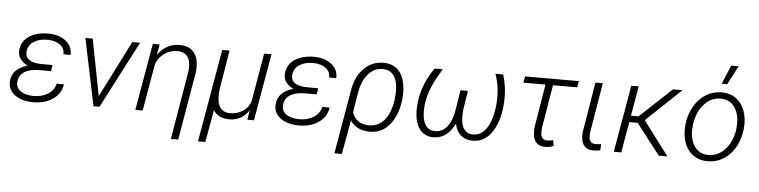

<svg xmlns="http://www.w3.org/2000/svg" viewBox="-52 -1029 5955 1507"><g transform="rotate(5 2925.5 -275.5)"><path d="M26.9 -140.6Q33.7 -237.3 154.8 -272.9Q116.2 -290.5 96.2 -319.1Q76.2 -347.7 78.1 -383.3Q82 -450.2 134.5 -491.2Q187 -532.2 276.9 -537.1L298.8 -537.6Q382.8 -535.2 434.6 -493.9Q486.3 -452.6 482.9 -385.3L426.3 -385.7Q429.7 -430.7 393.3 -458.7Q356.9 -486.8 296.9 -488.3Q231 -489.7 186.8 -461.9Q142.6 -434.1 136.7 -385.3Q127.4 -298.3 255.4 -294.4L349.1 -293.9L340.8 -245.1L255.9 -245.6Q175.8 -245.6 133.3 -218.8Q90.8 -191.9 85.4 -140.6Q80.6 -94.7 116.5 -67.6Q152.3 -40.5 218.3 -39.1Q286.1 -38.1 334.5 -68.8Q382.8 -99.6 393.6 -150.9H451.2Q440.9 -76.2 375.5 -32Q310.1 12.2 215.8 9.8Q128.4 8.3 75.2 -32.5Q22 -73.2 26.9 -140.6Z M587.4 0ZM731.4 -82.5 957 -528.3H1018.6L744.6 0H697.3L587.4 -528.3H645Z M1172.9 -528.3 1157.2 -444.3Q1225.6 -540 1333.5 -538.1Q1412.1 -536.6 1448.5 -484.1Q1484.9 -431.6 1474.1 -334.5L1382.8 202.6H1324.7L1415.5 -334.5Q1418.9 -363.8 1417 -391.6Q1413.6 -437.5 1388.7 -462.4Q1363.8 -487.3 1318.4 -488.8Q1260.3 -489.7 1211.7 -454.3Q1163.1 -418.9 1147.9 -365.2L1085 0H1026.9L1118.7 -528.3Z M1548.3 0ZM1723.1 -528.3 1671.9 -218.8 1668.9 -179.7V-156.7Q1673.3 -42.5 1762.7 -39.1Q1822.3 -37.1 1869.4 -67.6Q1916.5 -98.1 1931.2 -151.9L1995.6 -528.3H2053.7L1961.9 0H1909.2L1922.4 -75.2Q1863.3 11.7 1763.7 9.8Q1677.7 7.3 1642.1 -51.8L1596.2 203.1H1538.6L1665.5 -528.3Z M2120.1 -140.6Q2127 -237.3 2248 -272.9Q2209.5 -290.5 2189.5 -319.1Q2169.4 -347.7 2171.4 -383.3Q2175.3 -450.2 2227.8 -491.2Q2280.3 -532.2 2370.1 -537.1L2392.1 -537.6Q2476.1 -535.2 2527.8 -493.9Q2579.6 -452.6 2576.2 -385.3L2519.5 -385.7Q2522.9 -430.7 2486.6 -458.7Q2450.2 -486.8 2390.1 -488.3Q2324.2 -489.7 2280 -461.9Q2235.8 -434.1 2230 -385.3Q2220.7 -298.3 2348.6 -294.4L2442.4 -293.9L2434.1 -245.1L2349.1 -245.6Q2269 -245.6 2226.6 -218.8Q2184.1 -191.9 2178.7 -140.6Q2173.8 -94.7 2209.7 -67.6Q2245.6 -40.5 2311.5 -39.1Q2379.4 -38.1 2427.7 -68.8Q2476.1 -99.6 2486.8 -150.9H2544.4Q2534.2 -76.2 2468.8 -32Q2403.3 12.2 2309.1 9.8Q2221.7 8.3 2168.5 -32.5Q2115.2 -73.2 2120.1 -140.6Z M2699.2 -295.9Q2716.3 -408.7 2782.2 -474.6Q2848.1 -540.5 2941.9 -538.1Q2994.6 -536.6 3032.5 -510.7Q3070.3 -484.9 3089.6 -435.3Q3108.9 -385.7 3109.9 -323.7Q3110.4 -291.5 3106.9 -260.7Q3089.4 -130.4 3026.6 -58.8Q2963.9 12.7 2871.1 10.3Q2767.6 7.8 2720.2 -64.5L2671.9 203.1H2613.3ZM2731 -129.9Q2763.2 -41 2860.8 -39.1Q2933.6 -37.6 2982.9 -92.8Q3032.2 -147.9 3048.3 -260.7L3051.8 -307.6Q3055.2 -393.1 3025.9 -439.9Q2996.6 -486.8 2938.5 -488.8Q2870.1 -491.2 2821.3 -436.5Q2772.5 -381.8 2756.3 -284.7Z M3403.3 -527.8 3363.3 -460Q3275.9 -303.2 3284.2 -168.5Q3288.1 -106.9 3312 -73.7Q3335.9 -40.5 3377.9 -39.1Q3439.5 -35.6 3479.7 -86.2Q3520 -136.7 3533.2 -232.9L3556.2 -376H3614.7L3591.8 -232.9L3588.4 -193.8Q3585 -119.1 3609.1 -79.3Q3633.3 -39.6 3681.6 -38.6Q3738.8 -37.6 3778.1 -84.2Q3817.4 -130.9 3835.9 -219.5Q3854.5 -308.1 3846.7 -396.5Q3840.8 -464.4 3818.4 -528.8L3878.9 -528.3Q3899.4 -462.9 3904.3 -397Q3910.2 -315.4 3897.5 -239.5Q3884.8 -163.6 3856.4 -108.4Q3794.4 13.2 3680.2 10.3Q3626 9.3 3588.6 -24.4Q3551.3 -58.1 3544.4 -113.8Q3482.9 13.7 3371.1 10.3Q3300.3 8.3 3262.7 -47.1Q3225.1 -102.5 3226.6 -199.7Q3228 -286.1 3255.6 -366.7Q3283.2 -447.3 3338.9 -528.3Z M4466.3 -478.5H4275.9L4218.3 -133.3L4217.3 -102.1Q4217.3 -74.7 4230.2 -58.6Q4243.2 -42.5 4267.6 -42Q4283.2 -41.5 4314.9 -49.3L4322.8 -4.9Q4292.5 9.8 4254.9 8.8Q4147.5 7.3 4160.2 -136.2L4216.8 -478.5H4042.5L4051.3 -528.3H4475.1Z M4664.1 -528.3 4598.1 -131.8 4597.2 -102.1Q4599.1 -48.8 4646 -47.4Q4657.7 -46.9 4692.9 -51.3L4690.4 -2.4Q4660.2 4.9 4632.3 3.9Q4582 2.9 4558.1 -32Q4534.2 -66.9 4540.5 -133.3L4606 -528.3Z M4796.9 0ZM4963.9 -242.2H4897.5L4855.5 0H4796.9L4888.7 -528.3H4947.3L4906.2 -293.9H4966.3L5216.8 -528.3H5292L5017.1 -268.1L5219.2 0H5151.4Z M5335.4 0ZM5339.4 -269Q5348.1 -345.7 5386.2 -409.4Q5424.3 -473.1 5481.2 -506.3Q5538.1 -539.6 5604.5 -538.1Q5669.9 -537.1 5716.1 -502.2Q5762.2 -467.3 5783.4 -407Q5804.7 -346.7 5797.9 -273.4L5796.9 -264.2Q5782.2 -139.2 5708.3 -63.5Q5634.3 12.2 5530.8 9.8Q5441.9 8.3 5388.7 -55.7Q5335.4 -119.6 5336.4 -224.6L5337.9 -252.4ZM5396 -252.4Q5389.6 -194.3 5404.5 -145.3Q5419.4 -96.2 5452.1 -68.4Q5484.9 -40.5 5533.7 -39.1Q5586.4 -38.1 5630.1 -65.9Q5673.8 -93.8 5702.1 -144.5Q5730.5 -195.3 5738.8 -256.8L5740.2 -272.9Q5749 -367.2 5711.2 -427Q5673.3 -486.8 5601.6 -488.3Q5523.4 -490.7 5466.6 -428Q5409.7 -365.2 5397 -261.2ZM5655.8 -753.9H5714.8L5637.2 -605.5H5594.2Z"/></g></svg>

Font: Roboto Light
Style: Italic
Weight: 300
Italic angle: -12°
Designer: Google
Version: Version 2.134; 2016; ttfautohint (v1.6)